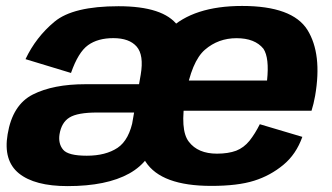

<svg xmlns="http://www.w3.org/2000/svg" viewBox="-20 -619 1116 645"><path d="M564.7 -125.8 605.1 -355.1Q624.9 -467.9 577.1 -533Q529.3 -598.1 378 -598.1Q225.6 -598.1 163.1 -546.1Q100.5 -494.1 65.7 -420.3L218.5 -373.9Q242.8 -443.5 275.7 -467.2Q308.5 -490.9 360.7 -490.9Q414.3 -490.9 439.1 -462.5Q463.9 -434.1 452.7 -368L413.7 -145.1L436.2 -132.9ZM207.2 6.2Q337.9 6.2 414.1 -36.1Q490.4 -78.4 512.6 -171.6L427.8 -221.3Q414.6 -148.8 374.8 -122.3Q334.9 -95.9 271.5 -95.9Q208.9 -95.9 192.1 -116.1Q175.3 -136.2 179.9 -167.5Q186.4 -207.7 213.5 -224.3Q240.5 -241 306.2 -241Q360.3 -241 437.4 -241L454.3 -336.1Q343.1 -336.1 266.9 -336.1Q158.8 -336.1 90.3 -301.5Q21.9 -266.8 5.6 -167.9Q-9.4 -79.5 43.5 -36.6Q96.4 6.2 207.2 6.2ZM689.7 5.5 708.9 -102.8Q644.8 -102.8 614.3 -143Q583.7 -182.3 603.3 -296.4Q623.2 -413 668.6 -452.1Q713.4 -490.7 774.6 -490.7Q836.4 -490.7 865 -455.2Q885.2 -424.7 877.1 -348.4H597.1L579.4 -246.9H1026.5Q1033.7 -269.5 1038.6 -297.1Q1062.9 -437.6 1012.8 -518.5Q962.2 -599 793.4 -599Q629.4 -599 547.5 -519.2Q465.3 -439.8 440.7 -296.8Q417 -157.2 469.2 -75.6Q521.8 5.5 689.7 5.5ZM708.9 -102.8 689.7 5.5Q778.9 5.5 833.7 -11.9Q888.1 -28.9 931.9 -65.2Q974.8 -100.6 995.7 -159.2L852.8 -201.7Q837 -170 818.2 -146.2Q799.2 -122.8 773.4 -112.7Q746.5 -102.8 708.9 -102.8Z"/></svg>

Font: Anybody Thin
Style: Italic
Weight: 100
Italic angle: -10°
Designer: Tyler Finck
Foundry: Etcetera Type Company
Version: Version 1.114;gftools[0.9.25]